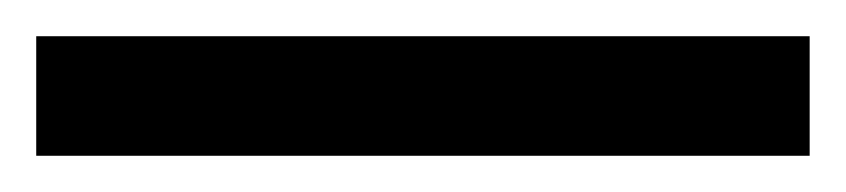

<svg xmlns="http://www.w3.org/2000/svg" viewBox="-22 4 467 106"><path d="M-2 90H425V24H-2Z"/></svg>

Font: Noto Sans Malayalam UI SemiBold
Style: Regular
Weight: 600
Designer: Jelle Bosma - Monotype Design Team
Foundry: Monotype Imaging Inc.
Version: Version 2.104